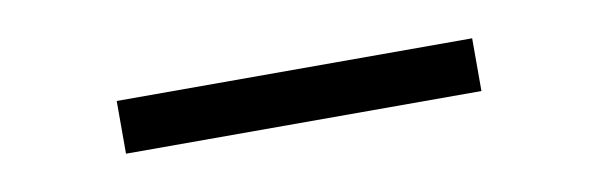

<svg xmlns="http://www.w3.org/2000/svg" viewBox="-24 -417 647 208"><g transform="rotate(-10 300.0 -313.0)"><path d="M104.5 -284V-342H495.5V-284Z"/></g></svg>

Font: Fira Code Light Light
Style: Regular
Weight: 300
Monospace: yes
Version: Version 5.002